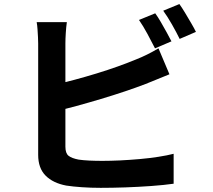

<svg xmlns="http://www.w3.org/2000/svg" viewBox="-20 -875 1040 938"><path d="M738.3 -810Q751.3 -792.3 765.9 -767.1Q780.5 -741.9 794.3 -716.9Q808.2 -691.9 817.6 -673L737.3 -638.8Q721.8 -669.5 700.4 -709.2Q679 -748.8 659 -777.5ZM856.4 -855.2Q869.7 -836.4 884.9 -811.1Q900.1 -785.8 914.4 -761.3Q928.8 -736.8 937.2 -719.2L857.7 -684.9Q842.3 -716.6 820.1 -755.6Q797.8 -794.7 777.4 -822.7ZM306.6 -766.8Q303.3 -744.4 301.4 -714.4Q299.5 -684.3 299.5 -662.7Q299.5 -647.8 299.5 -610.2Q299.5 -572.5 299.5 -521.9Q299.5 -471.2 299.5 -415.6Q299.5 -360 299.5 -308.6Q299.5 -257.1 299.5 -217.1Q299.5 -177.1 299.5 -158.3Q299.5 -126 315.1 -113.8Q330.8 -101.6 364.3 -95.2Q387 -91.9 416.9 -90.5Q446.8 -89.1 479.8 -89.1Q519 -89.1 566.5 -91.3Q613.9 -93.6 662.5 -97.9Q711.2 -102.2 754.2 -109Q797.3 -115.7 828.3 -123.7V22.5Q781.5 29.2 719.1 33.7Q656.7 38.2 592.1 40.5Q527.6 42.7 472 42.7Q423.4 42.7 379.7 39.6Q336 36.6 303.6 31.6Q238.8 19.4 202.7 -17.1Q166.5 -53.6 166.5 -118.4Q166.5 -147 166.5 -193.5Q166.5 -239.9 166.5 -296.3Q166.5 -352.7 166.5 -410.5Q166.5 -468.3 166.5 -519.7Q166.5 -571.2 166.5 -609.1Q166.5 -647.1 166.5 -662.7Q166.5 -674.2 165.6 -693Q164.7 -711.9 163.3 -731.8Q162 -751.7 159.2 -766.8ZM240.8 -459.9Q289 -470.5 343.2 -485Q397.3 -499.5 452 -516.2Q506.7 -532.9 556.3 -550.7Q605.9 -568.5 645.1 -584.8Q671.9 -595.3 698.3 -608.4Q724.8 -621.4 754.2 -638.9L807.8 -512.1Q779 -500.7 747.4 -487.5Q715.8 -474.3 691.2 -464.7Q646.8 -447.6 590.6 -428.7Q534.3 -409.8 473.3 -391.5Q412.3 -373.3 352.6 -357Q292.9 -340.8 241.6 -329Z"/></svg>

Font: Noto Sans SC Thin
Style: Regular
Weight: 100
Designer: Ryoko NISHIZUKA 西塚涼子 (kana, bopomofo & ideographs); Paul D. Hunt (Latin, Greek & Cyrillic); Sandoll Communications 산돌커뮤니
Foundry: Adobe
Version: Version 2.004-H2;hotconv 1.0.118;makeotfexe 2.5.65603